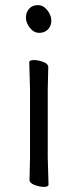

<svg xmlns="http://www.w3.org/2000/svg" viewBox="-20 -718 303 748"><path d="M127.5 -698Q149 -698 164.5 -678Q180 -658 180 -637.5Q180 -617 167 -603.5Q154 -590 133 -590Q112 -590 96.5 -609.5Q81 -629 81 -649.5Q81 -670 93.5 -684Q106 -698 127.5 -698ZM95 -17 97 -105V-368L94 -475Q94 -484 112 -484Q130 -484 149 -476.5Q168 -469 168 -457L166 -368V-105L169 1Q169 10 151.5 10Q134 10 114.5 2.5Q95 -5 95 -17Z"/></svg>

Font: LXGW WenKai
Style: Regular
Weight: 400
Designer: LXGW / Fontworks Inc.
Foundry: LXGW / Fontworks Inc.
Version: Version 1.520; June 14, 2025